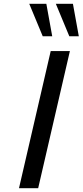

<svg xmlns="http://www.w3.org/2000/svg" viewBox="-20 -991 435 1011"><path d="M80 0 247 -722H348L181 0ZM205 -800 134 -971H224L255 -800ZM345 -800 274 -971H364L395 -800Z"/></svg>

Font: Perun
Style: Italic
Weight: 400
Italic angle: -12°
Foundry: Copyright (c) Stefan Peev, Context Ltd, 2016
Version: Version 1.027